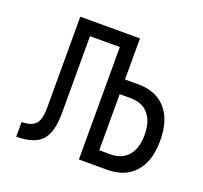

<svg xmlns="http://www.w3.org/2000/svg" viewBox="-97 -628 779 738"><g transform="rotate(20 293.0 -259.0)"><path d="M38.6 0V-60.1Q78.6 -60.1 95.5 -78.9Q112.3 -97.7 112.3 -142.1V-517.6H356.4V-349.6H410.6Q483.9 -349.6 523.9 -304Q564 -258.3 564 -174.8Q564 -91.3 523.9 -45.7Q483.9 0 410.6 0H294.9V-460H172.9V-145.5Q172.9 -65.9 142.3 -33Q111.8 0 38.6 0ZM401.9 -289.6H356.4V-60.1H401.9Q448.7 -60.1 474.4 -90.1Q500 -120.1 500 -174.8Q500 -229.5 474.4 -259.5Q448.7 -289.6 401.9 -289.6Z"/></g></svg>

Font: Caskaydia Cove Light
Style: Regular
Weight: 300
Monospace: yes
Designer: Aaron Bell
Foundry: Saja Typeworks
Version: Version 4.300; ttfautohint (v1.8.3)